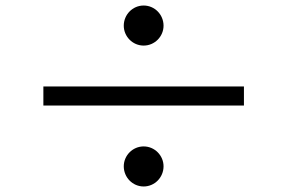

<svg xmlns="http://www.w3.org/2000/svg" viewBox="-20 -723 1040 695"><path d="M500 -703C460 -703 428 -670 428 -630C428 -591 460 -558 500 -558C540 -558 572 -591 572 -630C572 -670 540 -703 500 -703ZM863 -410H137V-341H863ZM500 -193C460 -193 428 -160 428 -121C428 -81 460 -48 500 -48C540 -48 572 -81 572 -121C572 -160 540 -193 500 -193Z"/></svg>

Font: Noto Sans Mono CJK SC
Style: Regular
Weight: 400
Designer: Ryoko NISHIZUKA 西塚涼子 (kana, bopomofo & ideographs); Paul D. Hunt (Latin, Greek & Cyrillic); Sandoll Communications 산돌커뮤니
Foundry: Adobe
Version: Version 2.004;hotconv 1.0.118;makeotfexe 2.5.65603